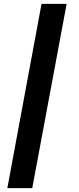

<svg xmlns="http://www.w3.org/2000/svg" viewBox="-20 -799 408 994"><path d="M195 -779H325L147 175H18Z"/></svg>

Font: Nebula Sans Black
Style: Regular
Weight: 900
Designer: Paul D. Hunt for Adobe (as Source Sans)
Foundry: Nebula Entertainment & Broadcasting LLC
Version: Version 1.010